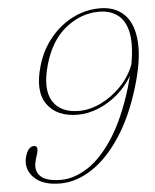

<svg xmlns="http://www.w3.org/2000/svg" viewBox="-52 -754 651 807"><g transform="rotate(-5 273.5 -350.5)"><path d="M170 9.5Q94 9.5 58 -28.5Q22 -66.5 37 -118Q49 -157 73 -157Q92.5 -157 84 -126L75.5 -97.5Q63 -54.5 87.5 -30Q112 -5.5 174.5 -5.5Q231 -5.5 288.8 -43.2Q346.5 -81 398 -161.2Q449.5 -241.5 488 -368.5Q495 -393 500.5 -415.5Q475 -372 437.2 -339.8Q399.5 -307.5 355.8 -289.8Q312 -272 269 -272Q180.5 -272 140 -328.5Q99.5 -385 130 -489.5Q149 -555.5 189.5 -605Q230 -654.5 284.2 -682Q338.5 -709.5 399 -709.5Q463.5 -709.5 502 -671.2Q540.5 -633 546.2 -556.8Q552 -480.5 517.5 -366.5Q480.5 -244 424.8 -160Q369 -76 303.2 -33.2Q237.5 9.5 170 9.5ZM161 -493Q132.5 -393 164.2 -340.2Q196 -287.5 275.5 -287.5Q321 -287.5 368 -310.2Q415 -333 453.5 -372.8Q492 -412.5 511 -463.5Q526 -546.5 515.2 -597.5Q504.5 -648.5 472.8 -672Q441 -695.5 394.5 -695.5Q318 -695.5 253.8 -644.2Q189.5 -593 161 -493Z"/></g></svg>

Font: Fraunces 144pt Soft Thin
Style: Italic
Weight: 100
Italic angle: -16°
Version: Version 1.000;[0bf87f6ff]